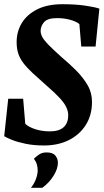

<svg xmlns="http://www.w3.org/2000/svg" viewBox="-20 -680 492 912"><path d="M189 11Q141 11 102 3Q63 -5 37 -15.5Q11 -26 0 -33L19 -211H90L100 -92Q115 -77 147 -66.5Q179 -56 217 -56Q260 -56 282 -75.5Q304 -95 304 -133Q304 -151 295 -170.5Q286 -190 264 -214Q242 -238 205 -270Q164 -306 136 -332Q108 -358 91 -380.5Q74 -403 66.5 -426.5Q59 -450 59 -480Q59 -530 83.5 -570.5Q108 -611 156.5 -635.5Q205 -660 277 -660Q337 -660 383 -653.5Q429 -647 452 -639L434 -459H366L357 -566Q340 -579 311.5 -586.5Q283 -594 251 -594Q206 -594 189.5 -575Q173 -556 173 -533Q173 -519 181 -504Q189 -489 210.5 -467Q232 -445 272 -409Q308 -379 341 -346Q374 -313 395.5 -276.5Q417 -240 417 -196Q417 -133 387.5 -86.5Q358 -40 307 -14.5Q256 11 189 11ZM127 212Q143 192 151 169.5Q159 147 159 129Q159 115 155 101Q151 87 141 74Q153 62 167 53Q181 44 201 44Q231 44 243 59Q255 74 255 93Q255 122 234 155.5Q213 189 181 212Z"/></svg>

Font: Faustina
Style: Bold Italic
Weight: 700
Italic angle: -8°
Designer: Alfonso Garcia
Foundry: http://www.omnibus-type.com
Version: Version 1.200